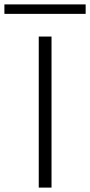

<svg xmlns="http://www.w3.org/2000/svg" viewBox="-56 -852 409 872"><path d="M120 0V-686H178V0ZM-36 -789V-832H333V-789Z"/></svg>

Font: Archivo Expanded Thin
Style: Regular
Weight: 250
Width: 7
Designer: Hector Gatti
Foundry: Omnibus-Type
Version: Version 2.001